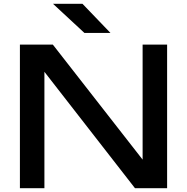

<svg xmlns="http://www.w3.org/2000/svg" viewBox="-20 -983 977 1003"><path d="M725 -74V-750H853V0H685L159 -676L212 -682V0H84V-750H256L779 -80ZM557 -811H421L257 -963H411Z"/></svg>

Font: Unbounded Variable
Style: Regular
Weight: 400
Designer: Luke Prowse, Jean-Baptiste Morizot, Fátima Lázaro, Florian Runge
Foundry: NaN
Version: Version 1.600;FEAKit 1.0